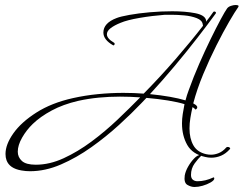

<svg xmlns="http://www.w3.org/2000/svg" viewBox="-20 -604 973 767"><path d="M100 80Q83 80 66 77Q18 69 6 36Q2 25 2 11Q2 -27 33.5 -71.5Q65 -116 125.5 -154.5Q186 -193 271 -212Q320 -223 371.5 -228Q423 -233 473 -233Q515 -233 554 -230Q620 -297 681.5 -368Q743 -439 791 -501Q791 -502 790.5 -503.5Q790 -505 790 -506Q788 -523 766 -531.5Q744 -540 716 -542.5Q688 -545 665 -545Q642 -545 639 -545Q587 -541 537.5 -532.5Q488 -524 462 -513Q437 -503 422 -491.5Q407 -480 407 -467Q407 -450 436 -433Q438 -432 438 -429Q438 -426 436 -424Q434 -422 432 -423Q393 -445 393 -474Q393 -512 446 -532Q461 -538 497 -544.5Q533 -551 578.5 -555Q624 -559 668 -559Q720 -559 759 -551.5Q798 -544 803 -524Q804 -521 803 -517Q811 -527 818 -536.5Q825 -546 832 -556Q833 -558 837 -558Q840 -558 842 -555Q844 -552 841 -549Q812 -509 769 -453.5Q726 -398 677 -339.5Q628 -281 579 -228Q668 -219 721 -203Q724 -214 727 -224Q730 -234 734 -244Q753 -297 776 -349.5Q799 -402 821.5 -448Q844 -494 861.5 -526.5Q879 -559 887 -570Q892 -577 902.5 -580.5Q913 -584 921 -584Q937 -584 932 -576Q919 -558 895.5 -517.5Q872 -477 844.5 -422.5Q817 -368 792 -308Q767 -248 752 -191Q764 -185 767 -179Q768 -178 768 -175Q768 -171 764 -168Q760 -165 758 -169Q757 -171 754.5 -172.5Q752 -174 749 -176Q744 -154 740.5 -132.5Q737 -111 737 -91Q737 -51 752.5 -23.5Q768 4 804 12Q809 13 813.5 13.5Q818 14 823 14Q838 14 854 7.5Q870 1 884 -15Q886 -17 890 -17Q895 -17 898 -14Q901 -11 898 -8Q882 10 863 18Q844 26 824 26Q812 26 800 23Q749 12 728 -25Q707 -62 707 -111Q707 -129 710 -148.5Q713 -168 717 -188Q691 -196 651.5 -202.5Q612 -209 565 -213L545 -192Q507 -152 455.5 -105Q404 -58 345 -16Q286 26 223.5 53Q161 80 100 80ZM123 54Q178 54 234.5 28Q291 2 345.5 -38.5Q400 -79 449.5 -126Q499 -173 540 -215Q500 -218 459 -218Q416 -218 374.5 -214Q333 -210 292 -201Q232 -187 186.5 -162.5Q141 -138 111 -109Q86 -85 68.5 -54.5Q51 -24 51 2Q51 24 67.5 39Q84 54 123 54ZM757 143Q743 143 728.5 134.5Q714 126 718 97Q721 80 731.5 61.5Q742 43 755.5 29Q769 15 781 15L785 17Q772 29 757.5 49Q743 69 743 95Q743 108 750.5 114Q758 120 769 120Q800 120 832 105Q836 103 836 110Q835 117 821 125Q807 133 789.5 138Q772 143 757 143Z"/></svg>

Font: Waterfall
Style: Regular
Weight: 400
Designer: Robert E. Leuschke
Foundry: Robert E. Leuschke
Version: Version 1.010; ttfautohint (v1.8.3)